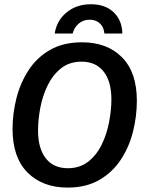

<svg xmlns="http://www.w3.org/2000/svg" viewBox="-20 -859 669 892"><path d="M294.2 12.5Q177.5 12.5 107.9 -57.5Q38.3 -127.5 38.3 -260Q38.3 -330.8 56.2 -402.1Q74.2 -473.3 112.5 -532.5Q150.8 -591.7 212.5 -627.1Q274.2 -662.5 360.8 -662.5Q477.5 -662.5 546.7 -592.9Q615.8 -523.3 615.8 -390.8Q615.8 -319.2 597.9 -247.5Q580 -175.8 541.2 -117.1Q502.5 -58.3 441.2 -22.9Q380 12.5 294.2 12.5ZM295 -77.5Q351.7 -77.5 390.8 -108.8Q430 -140 453.3 -188.8Q476.7 -237.5 487.1 -293.3Q497.5 -349.2 497.5 -397.5Q497.5 -480 461.7 -526.2Q425.8 -572.5 359.2 -572.5Q302.5 -572.5 263.8 -541.7Q225 -510.8 201.2 -462.1Q177.5 -413.3 167.1 -357.5Q156.7 -301.7 156.7 -252.5Q156.7 -170 192.5 -123.8Q228.3 -77.5 295 -77.5ZM234.2 -703.3Q243.3 -763.3 289.2 -801.2Q335 -839.2 402.5 -839.2Q470 -839.2 508.8 -801.2Q547.5 -763.3 548.3 -703.3H465Q462.5 -733.3 443.8 -750.4Q425 -767.5 396.7 -767.5Q366.7 -767.5 345.4 -749.2Q324.2 -730.8 317.5 -703.3Z"/></svg>

Font: Familjen Grotesk GF Medium
Style: Italic
Weight: 500
Designer: Anders Wikstroem, Jonas Baeckman, Matilda Gysing, Kristian Moeller
Foundry: Familjen STHML AB
Version: Version 2.000; Beta; Release 4; Build 6